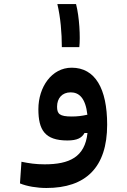

<svg xmlns="http://www.w3.org/2000/svg" viewBox="-20 -686 626 943"><path d="M208 237.3C400.4 237.3 506.3 137.2 506.3 -73.7C506.3 -251 447.3 -353.5 332 -353.5C233.9 -353.5 168.5 -258.3 168.5 -149.9C168.5 -47.9 200.2 3.9 311 3.9C359.9 3.9 382.3 -9.3 395 -32.7H409.7C397 85.9 320.3 121.1 199.2 121.1C155.3 121.1 123.5 116.2 85.4 108.4L78.1 214.8C111.8 229 161.6 237.3 208 237.3ZM283.7 -454.6H369.6C375 -503.4 370.1 -602.1 353.5 -666H261.7C277.3 -600.1 283.7 -524.4 283.7 -454.6ZM409.2 -122.6C382.8 -116.7 360.4 -113.8 332.5 -113.8C272.5 -113.8 260.3 -126.5 260.3 -162.1C260.3 -203.6 285.2 -232.4 327.1 -232.4C367.7 -232.4 399.9 -205.6 409.2 -122.6Z"/></svg>

Font: Cascadia Mono SemiBold
Style: Regular
Weight: 600
Monospace: yes
Designer: Aaron Bell
Foundry: Saja Typeworks
Version: Version 2404.023